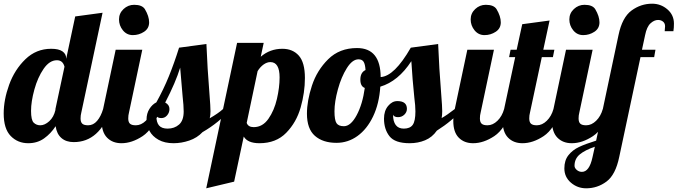

<svg xmlns="http://www.w3.org/2000/svg" viewBox="-33 -769 3667 1039"><path d="M25 -33C50.3 -7 82 6 120 6C152.7 6 181.2 -2.7 205.5 -20C229.8 -37.3 250.7 -59.3 268 -86C272 -58 282.5 -36.7 299.5 -22C316.5 -7.3 338.7 0 366 0C459.3 0 526.3 -59.7 567 -179H525C517 -152.3 506.2 -131 492.5 -115C478.8 -99 462.7 -91 444 -91C429.3 -91 418.8 -93.8 412.5 -99.5C406.2 -105.2 403 -114.7 403 -128C403 -139.3 404.3 -150 407 -160L522 -700L374 -680L325 -450V-454C325 -469.3 318.3 -481.7 305 -491C291.7 -500.3 271.3 -505 244 -505C190 -505 143.5 -486.2 104.5 -448.5C65.5 -410.8 36.2 -364.8 16.5 -310.5C-3.2 -256.2 -13 -204.3 -13 -155C-13 -99.7 -0.3 -59 25 -33ZM233.5 -113C217.2 -98.3 201 -91 185 -91C171 -91 159.2 -95.7 149.5 -105C139.8 -114.3 135 -135.7 135 -169C135 -202.3 141 -240.8 153 -284.5C165 -328.2 181.7 -365.5 203 -396.5C224.3 -427.5 248.3 -443 275 -443C296.3 -443 310 -431.3 316 -408L267 -179V-174C261 -148 249.8 -127.7 233.5 -113Z M632 -605C646 -587.7 664 -579 686 -579C708 -579 728.2 -585 746.5 -597C764.8 -609 774 -626 774 -648C774 -670 766.3 -693.8 751 -719.5C741 -735.2 721.7 -743 693 -743C671 -743 651.8 -735.3 635.5 -720C619.2 -704.7 611 -686 611 -664C611 -642 618 -622.3 632 -605ZM546.5 -24C566.2 -4 592 6 624 6C662 6 700.3 -6.8 739 -32.5C777.7 -58.2 809.3 -107 834 -179H792C784.7 -153 772.7 -131.8 756 -115.5C739.3 -99.2 721.3 -91 702 -91C687.3 -91 676.8 -93.8 670.5 -99.5C664.2 -105.2 661 -114.7 661 -128C661 -139.3 662.3 -150 665 -160L737 -500H593L525 -179C519.7 -152.3 517 -130.7 517 -114C517 -74 526.8 -44 546.5 -24Z M825 -12.5C847 -0.2 874 6 906 6C934.7 6 963.2 1.2 991.5 -8.5C1019.8 -18.2 1043.7 -33.3 1063 -54C1122.3 -88 1173.3 -129.7 1216 -179H1174C1157.3 -163.7 1133.3 -147 1102 -129C1104.7 -139 1106 -151.7 1106 -167C1106 -185 1104.3 -214 1101 -254C1093 -353.3 1087.3 -445.7 1084 -531L936 -511C918.7 -455.7 900.3 -404.2 881 -356.5C861.7 -308.8 839 -261.7 813 -215C798.3 -207.7 785.8 -195.8 775.5 -179.5C765.2 -163.2 760 -144 760 -122C760 -100.7 765.3 -80.2 776 -60.5C786.7 -40.8 803 -24.8 825 -12.5ZM936 -95C919.3 -80.3 898.7 -73 874 -73C852.7 -73 837.2 -78.7 827.5 -90C817.8 -101.3 813 -119 813 -143C817 -134.3 826 -130 840 -130C852.7 -130 863.2 -135 871.5 -145C879.8 -155 884 -166.3 884 -179C884 -194.3 876.3 -206 861 -214C899 -287.3 926 -350.3 942 -403C944 -377 948.3 -326 955 -250C959 -214 961 -186 961 -166C961 -133.3 952.7 -109.7 936 -95Z M1250 -537 1083 250 1234 214 1286 -30C1300 -6 1328.3 6 1371 6C1431 6 1479.3 -12.8 1516 -50.5C1552.7 -88.2 1578.7 -133.8 1594 -187.5C1609.3 -241.2 1617 -294.3 1617 -347C1617 -403 1606 -443.3 1584 -468C1562 -492.7 1532.3 -505 1495 -505C1450.3 -505 1411.3 -490.7 1378 -462L1394 -537ZM1419.5 -126C1398.5 -96 1372 -81 1340 -81C1320 -81 1307.3 -88.7 1302 -104L1361 -384C1370.3 -399.3 1381.2 -411.3 1393.5 -420C1405.8 -428.7 1418 -433 1430 -433C1463.3 -433 1480 -405.3 1480 -350C1480 -314 1475.2 -275.2 1465.5 -233.5C1455.8 -191.8 1440.5 -156 1419.5 -126Z M2074.5 -32C2094.2 -6.7 2130.7 6 2184 6C2214 6 2241.8 0.7 2267.5 -10C2293.2 -20.7 2314.3 -38 2331 -62C2387 -97.3 2433.3 -136.3 2470 -179H2428C2400.7 -157.7 2377 -141.3 2357 -130C2359 -141.3 2360 -153.7 2360 -167C2360 -185 2358.3 -214 2355 -254C2347 -353.3 2341.3 -445.7 2338 -531L2190 -511C2130.7 -407.7 2076.3 -354.7 2027 -352C2026.3 -456.7 1983.7 -509 1899 -509C1835.7 -509 1783.7 -488.8 1743 -448.5C1702.3 -408.2 1673 -360.5 1655 -305.5C1637 -250.5 1628 -200 1628 -154C1628 -99.3 1642.3 -59.3 1671 -34C1699.7 -8.7 1738.7 4 1788 4C1829.3 4 1867.2 -8.3 1901.5 -33C1935.8 -57.7 1964 -93 1986 -139C2008 -185 2021 -238.7 2025 -300C2089.7 -319.3 2145.7 -365.3 2193 -438C2197 -371.3 2202.3 -306 2209 -242C2213 -211.3 2215 -186 2215 -166C2215 -131.3 2210.2 -107.2 2200.5 -93.5C2190.8 -79.8 2174.7 -73 2152 -73C2132.7 -73 2118.2 -79.5 2108.5 -92.5C2098.8 -105.5 2094 -124 2094 -148C2098 -139.3 2107 -135 2121 -135C2134.3 -135 2145.7 -139.5 2155 -148.5C2164.3 -157.5 2169 -168 2169 -180C2169 -208 2151.7 -222 2117 -222C2098.3 -222 2081.7 -213.2 2067 -195.5C2052.3 -177.8 2045 -155 2045 -127C2045 -89 2054.8 -57.3 2074.5 -32ZM1897 -145.5C1875.7 -105.8 1852.7 -86 1828 -86C1808.7 -86 1795.3 -91.5 1788 -102.5C1780.7 -113.5 1777 -135 1777 -167C1777 -201 1783.2 -240.5 1795.5 -285.5C1807.8 -330.5 1824 -368.8 1844 -400.5C1864 -432.2 1885 -448 1907 -448C1919.7 -448 1928.8 -443.7 1934.5 -435C1940.2 -426.3 1943.7 -411.3 1945 -390C1926.3 -381.3 1917 -364 1917 -338C1917 -314 1925 -299 1941 -293C1933 -234.3 1918.3 -185.2 1897 -145.5Z M2535 -605C2549 -587.7 2567 -579 2589 -579C2611 -579 2631.2 -585 2649.5 -597C2667.8 -609 2677 -626 2677 -648C2677 -670 2669.3 -693.8 2654 -719.5C2644 -735.2 2624.7 -743 2596 -743C2574 -743 2554.8 -735.3 2538.5 -720C2522.2 -704.7 2514 -686 2514 -664C2514 -642 2521 -622.3 2535 -605ZM2449.5 -24C2469.2 -4 2495 6 2527 6C2565 6 2603.3 -6.8 2642 -32.5C2680.7 -58.2 2712.3 -107 2737 -179H2695C2687.7 -153 2675.7 -131.8 2659 -115.5C2642.3 -99.2 2624.3 -91 2605 -91C2590.3 -91 2579.8 -93.8 2573.5 -99.5C2567.2 -105.2 2564 -114.7 2564 -128C2564 -139.3 2565.3 -150 2568 -160L2640 -500H2496L2428 -179C2422.7 -152.3 2420 -130.7 2420 -114C2420 -74 2429.8 -44 2449.5 -24Z M2716.5 -24C2736.2 -4 2762 6 2794 6C2832 6 2870.3 -6.8 2909 -32.5C2947.7 -58.2 2979.3 -107 3004 -179H2962C2954.7 -153 2942.7 -131.8 2926 -115.5C2909.3 -99.2 2891.3 -91 2872 -91C2857.3 -91 2846.8 -93.8 2840.5 -99.5C2834.2 -105.2 2831 -114.7 2831 -128C2831 -139.3 2832.3 -150 2835 -160L2899 -460H2959L2967 -500H2907L2941 -658L2793 -638L2763 -500H2730L2722 -460H2755L2695 -179C2689.7 -152.3 2687 -130.7 2687 -114C2687 -74 2696.8 -44 2716.5 -24Z M3069 -605C3083 -587.7 3101 -579 3123 -579C3145 -579 3165.2 -585 3183.5 -597C3201.8 -609 3211 -626 3211 -648C3211 -670 3203.3 -693.8 3188 -719.5C3178 -735.2 3158.7 -743 3130 -743C3108 -743 3088.8 -735.3 3072.5 -720C3056.2 -704.7 3048 -686 3048 -664C3048 -642 3055 -622.3 3069 -605ZM2983.5 -24C3003.2 -4 3029 6 3061 6C3099 6 3137.3 -6.8 3176 -32.5C3214.7 -58.2 3246.3 -107 3271 -179H3229C3221.7 -153 3209.7 -131.8 3193 -115.5C3176.3 -99.2 3158.3 -91 3139 -91C3124.3 -91 3113.8 -93.8 3107.5 -99.5C3101.2 -105.2 3098 -114.7 3098 -128C3098 -139.3 3099.3 -150 3102 -160L3174 -500H3030L2962 -179C2956.7 -152.3 2954 -130.7 2954 -114C2954 -74 2963.8 -44 2983.5 -24Z M3056.5 219.5C3080.2 239.8 3107.7 250 3139 250C3179.7 250 3216.3 237.8 3249 213.5C3281.7 189.2 3304.7 144.7 3318 80L3433 -460H3507L3514 -500H3441L3458 -579C3464 -609 3473.7 -630.2 3487 -642.5C3500.3 -654.8 3514 -661 3528 -661C3538.7 -661 3547.7 -658 3555 -652C3562.3 -646 3566 -637.7 3566 -627C3566 -623.7 3565.3 -614.7 3564 -600H3611C3613 -612 3614 -625.7 3614 -641C3614 -672.3 3602.2 -698.2 3578.5 -718.5C3554.8 -738.8 3527.3 -749 3496 -749C3455.3 -749 3418.2 -736.7 3384.5 -712C3350.8 -687.3 3327.3 -643 3314 -579L3193 -8C3154.3 4 3123.3 15.5 3100 26.5C3076.7 37.5 3057.7 52.3 3043 71C3028.3 89.7 3021 113.3 3021 142C3021 173.3 3032.8 199.2 3056.5 219.5ZM3173 83C3161.7 135 3142.7 161 3116 161C3105.3 161 3096 157.5 3088 150.5C3080 143.5 3076 136 3076 128C3076 102.7 3085.5 82.2 3104.5 66.5C3123.5 50.8 3150.7 37 3186 25Z"/></svg>

Font: DonutKreme
Style: Regular
Weight: 400
Designer: Impallari Type
Foundry: Impallari Type
Version: Version 2.100